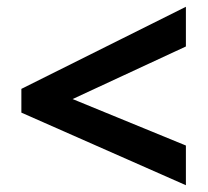

<svg xmlns="http://www.w3.org/2000/svg" viewBox="-20 -645 612 566"><path d="M528 -99 43 -313V-383L528 -625V-508L194 -353L528 -216Z"/></svg>

Font: Noto Sans NKo Unjoined
Style: Bold
Weight: 700
Designer: Monotype Design Team
Foundry: Monotype Imaging Inc.
Version: Version 2.004